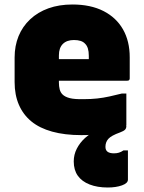

<svg xmlns="http://www.w3.org/2000/svg" viewBox="-20 -584 640 854"><path d="M308 134Q308 104 321.5 77.5Q335 51 358 30Q381 9 413 -6Q445 -21 482 -29Q499 -33 510.5 -33Q522 -33 530 -31Q538 -29 542 -24Q542 -13 536 -7Q530 -1 514 5Q475 19 462 33.5Q449 48 449 69Q449 84 458.5 91Q468 98 487 98Q499 98 509 95Q519 92 529 85H549Q549 96 549 109Q549 122 549 146Q549 170 549 215Q549 231 522.5 240.5Q496 250 459 250Q413 250 378.5 236.5Q344 223 326 197.5Q308 172 308 134ZM302 -564Q383 -564 440 -535Q497 -506 527 -453.5Q557 -401 557 -329V-235Q557 -232 555.5 -229.5Q554 -227 552 -226Q550 -225 546 -225H315Q300 -225 285.5 -225Q271 -225 257 -225H198V-321H375Q375 -325 375 -327.5Q375 -330 375 -336Q375 -355 371 -368Q367 -381 359 -389Q351 -398 338.5 -402Q326 -406 309 -406Q277 -406 259.5 -388.5Q242 -371 242 -338V-217Q242 -200 245.5 -186.5Q249 -173 258 -164Q269 -153 290.5 -147.5Q312 -142 353 -143Q385 -143 412.5 -146Q440 -149 467 -155Q494 -161 522 -168H542Q542 -132 542 -98.5Q542 -65 542 -28Q542 -26 541 -24Q540 -22 538 -20Q531 -13 502.5 -4Q474 5 432.5 11Q391 17 342 17Q268 17 212 1.5Q156 -14 119.5 -44Q83 -74 64 -118Q45 -162 45 -219V-328Q45 -380 62.5 -423Q80 -466 114 -498Q148 -530 195.5 -547Q243 -564 302 -564Z"/></svg>

Font: Recursive Monospace Black
Style: Regular
Weight: 900
Version: Version 1.047